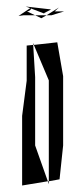

<svg xmlns="http://www.w3.org/2000/svg" viewBox="-20 -567 256 590"><path d="M130 -320V-10L163 -16L174 -120V-333L156 -437L84 -429ZM62 -427V-319L48 -211V3L127 -10L88 -120V-330L82 -429ZM130 -1V-10H127ZM82 -429H84L82 -435V-434ZM137 -538 59 -547 73 -542 37 -518 52 -520H88L63 -532L68 -533L74 -537L75 -541L117 -525L115 -527H116ZM123 -520H138L177 -532H148L161 -544ZM107 -511 123 -520H88Z"/></svg>

Font: Quebrada
Style: Regular
Weight: 400
Designer: deFharo
Foundry: deFharo
Version: Version 1.034 2012